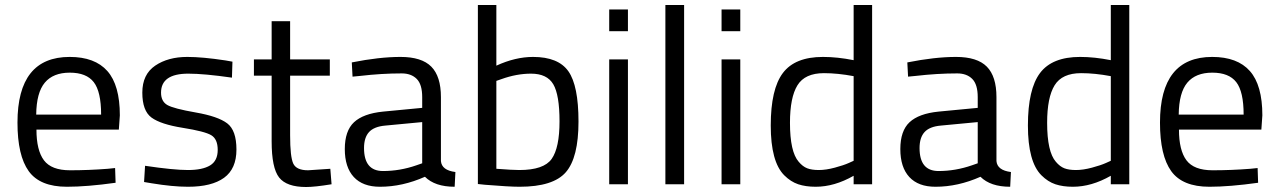

<svg xmlns="http://www.w3.org/2000/svg" viewBox="-20 -738 5121 769"><path d="M412 -62 441 -65 443 -6Q329 10 248 10Q140 10 95 -52.5Q50 -115 50 -247Q50 -510 259 -510Q360 -510 410 -453.5Q460 -397 460 -276L456 -219H126Q126 -136 156 -96Q186 -56 260.5 -56Q335 -56 412 -62ZM385 -279Q385 -371 355.5 -409Q326 -447 259.5 -447Q193 -447 159.5 -407Q126 -367 125 -279Z M734 -443Q625 -443 625 -367Q625 -332 650 -317.5Q675 -303 764 -287.5Q853 -272 890 -244Q927 -216 927 -139Q927 -62 877.5 -26Q828 10 733 10Q671 10 587 -4L557 -9L561 -74Q675 -57 733 -57Q791 -57 821.5 -75.5Q852 -94 852 -137.5Q852 -181 826 -196.5Q800 -212 712 -226Q624 -240 587 -267Q550 -294 550 -367Q550 -440 601.5 -475Q653 -510 730 -510Q791 -510 883 -496L911 -491L909 -427Q798 -443 734 -443Z M1301 -435H1142V-196Q1142 -110 1154.5 -83Q1167 -56 1214 -56L1303 -62L1308 0Q1241 11 1206 11Q1128 11 1098 -27Q1068 -65 1068 -172V-435H997V-500H1068V-653H1142V-500H1301Z M1746 -349V-93Q1749 -56 1804 -49L1801 10Q1722 10 1682 -30Q1592 10 1502 10Q1433 10 1397 -29Q1361 -68 1361 -141Q1361 -214 1398 -248.5Q1435 -283 1514 -291L1671 -306V-349Q1671 -400 1649 -422Q1627 -444 1589 -444Q1509 -444 1423 -434L1392 -431L1389 -488Q1499 -510 1584 -510Q1669 -510 1707.5 -471Q1746 -432 1746 -349ZM1438 -145Q1438 -53 1514 -53Q1582 -53 1648 -76L1671 -84V-249L1523 -235Q1478 -231 1458 -209Q1438 -187 1438 -145Z M2115 -510Q2216 -510 2256.5 -452.5Q2297 -395 2297 -251Q2297 -107 2246.5 -48.5Q2196 10 2061 10Q2019 10 1922 2L1894 -1V-718H1968V-475Q2044 -510 2115 -510ZM2060 -57Q2158 -57 2189.5 -101.5Q2221 -146 2221 -252Q2221 -358 2196 -400.5Q2171 -443 2107 -443Q2049 -443 1988 -421L1968 -414V-62Q2033 -57 2060 -57Z M2420 0V-500H2495V0ZM2420 -613V-700H2495V-613Z M2645 0V-718H2720V0Z M2870 0V-500H2945V0ZM2870 -613V-700H2945V-613Z M3473 -718V0H3399V-34Q3322 10 3247 10Q3207 10 3177 0Q3147 -10 3121 -36Q3067 -90 3067 -235.5Q3067 -381 3115.5 -445.5Q3164 -510 3276 -510Q3334 -510 3399 -497V-718ZM3379 -85 3399 -94V-433Q3335 -445 3280 -445Q3204 -445 3174 -396.5Q3144 -348 3144 -246Q3144 -130 3179 -90Q3195 -71 3213 -64Q3231 -57 3259.5 -57Q3288 -57 3323.5 -66.5Q3359 -76 3379 -85Z M3971 -349V-93Q3974 -56 4029 -49L4026 10Q3947 10 3907 -30Q3817 10 3727 10Q3658 10 3622 -29Q3586 -68 3586 -141Q3586 -214 3623 -248.5Q3660 -283 3739 -291L3896 -306V-349Q3896 -400 3874 -422Q3852 -444 3814 -444Q3734 -444 3648 -434L3617 -431L3614 -488Q3724 -510 3809 -510Q3894 -510 3932.5 -471Q3971 -432 3971 -349ZM3663 -145Q3663 -53 3739 -53Q3807 -53 3873 -76L3896 -84V-249L3748 -235Q3703 -231 3683 -209Q3663 -187 3663 -145Z M4503 -718V0H4429V-34Q4352 10 4277 10Q4237 10 4207 0Q4177 -10 4151 -36Q4097 -90 4097 -235.5Q4097 -381 4145.5 -445.5Q4194 -510 4306 -510Q4364 -510 4429 -497V-718ZM4409 -85 4429 -94V-433Q4365 -445 4310 -445Q4234 -445 4204 -396.5Q4174 -348 4174 -246Q4174 -130 4209 -90Q4225 -71 4243 -64Q4261 -57 4289.5 -57Q4318 -57 4353.5 -66.5Q4389 -76 4409 -85Z M4988 -62 5017 -65 5019 -6Q4905 10 4824 10Q4716 10 4671 -52.5Q4626 -115 4626 -247Q4626 -510 4835 -510Q4936 -510 4986 -453.5Q5036 -397 5036 -276L5032 -219H4702Q4702 -136 4732 -96Q4762 -56 4836.5 -56Q4911 -56 4988 -62ZM4961 -279Q4961 -371 4931.5 -409Q4902 -447 4835.5 -447Q4769 -447 4735.5 -407Q4702 -367 4701 -279Z"/></svg>

Font: TitilliumWeb-Regular
Style: Regular
Weight: 400
Version: Version 1.001;PS 57.000;hotconv 1.0.70;makeotf.lib2.5.55311